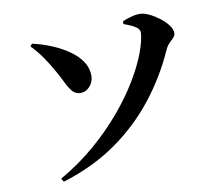

<svg xmlns="http://www.w3.org/2000/svg" viewBox="-84 -851 1169 1000"><g transform="rotate(-10 500.0 -351.0)"><path d="M164 27Q267 -32 350.5 -104Q434 -176 499 -253Q564 -330 609 -404.5Q654 -479 678 -542.5Q702 -606 705 -651Q705 -661 697.5 -670.5Q690 -680 671.5 -689.5Q653 -699 623 -710L624 -725Q643 -733 670 -740.5Q697 -748 717 -747Q738 -747 765 -734Q792 -721 817.5 -701.5Q843 -682 859.5 -660Q876 -638 876 -619Q876 -605 866 -594.5Q856 -584 843 -571.5Q830 -559 821 -539Q762 -406 672 -291.5Q582 -177 459.5 -91Q337 -5 175 45ZM341 -395Q315 -395 298.5 -414.5Q282 -434 267 -465.5Q252 -497 232 -532Q207 -576 182.5 -611Q158 -646 126 -679L136 -692Q189 -680 238 -659.5Q287 -639 326.5 -611.5Q366 -584 389 -549.5Q412 -515 412 -474Q412 -442 391 -418.5Q370 -395 341 -395Z"/></g></svg>

Font: Noto Serif HK ExtraLight ExtraBold
Style: Regular
Weight: 800
Version: Version 2.003-H1;hotconv 1.1.1;makeotfexe 2.6.0